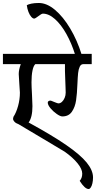

<svg xmlns="http://www.w3.org/2000/svg" viewBox="-22 -978 644 1286"><path d="M592.3 -617.2V-548.3H535.6Q520 -548.3 512 -531.2Q503.9 -514.2 501.2 -488.5Q498.5 -462.9 496.6 -416.5Q494.1 -349.1 487.5 -305.2Q481 -261.2 459.5 -229.7Q438 -198.2 395.5 -198.2Q381.8 -198.2 358.2 -214.6Q334.5 -231 316.2 -252.9Q297.9 -274.9 297.9 -291Q297.9 -296.9 303 -300.5Q308.1 -304.2 315.9 -304.2Q319.8 -304.2 337.4 -296.4Q346.7 -292.5 356.2 -289.1Q365.7 -285.6 369.6 -285.6Q381.8 -285.6 393.1 -295.9Q404.3 -306.2 411.1 -322.8Q418 -339.4 418 -357.4Q418 -367.2 417 -392.1Q416 -417 415.5 -432.6Q413.1 -480 413.1 -502V-548.3H214.4Q202.1 -537.1 195.6 -505.4Q189 -473.6 189 -426.8Q189 -401.9 192.4 -341.8Q195.3 -278.3 195.3 -267.1Q195.3 -191.4 169.4 -157.2H170.4Q327.6 -71.3 421.9 -6.3Q516.1 58.6 558.6 110.8Q601.1 163.1 601.1 210.4Q601.1 231.9 596.9 249.8Q592.8 267.6 585.9 277.8Q579.1 288.1 571.8 288.1Q546.4 288.1 511.7 233.4Q528.8 214.8 528.8 184.6Q528.8 154.8 497.8 116.2Q466.8 77.6 412.1 38.6Q364.7 10.7 302.7 -26.9Q182.1 -99.6 102.5 -146Q84.5 -152.3 75 -162.4Q65.4 -172.4 65.4 -182.6Q65.4 -184.6 66.7 -189Q67.9 -193.4 67.9 -195.3Q86.4 -222.7 98.9 -267.6Q111.3 -312.5 111.3 -357.4Q111.3 -367.7 107.4 -416.5Q103.5 -467.3 103.5 -481.9Q103.5 -510.7 117.2 -548.3H-2.4V-617.2ZM238.3 -958Q291.5 -958 346.4 -911.9Q401.4 -865.7 448.2 -787.1Q495.1 -708.5 524.4 -613.8H480.5Q457.5 -688 422.6 -750.5Q387.7 -813 346.4 -849.9Q305.2 -886.7 265.1 -886.7Q256.3 -886.7 233.4 -868.7Q225.6 -862.8 218.3 -858.2Q210.9 -853.5 207 -853.5Q197.8 -853.5 187.3 -865.5Q176.8 -877.4 168.7 -897.9Q160.6 -918.5 157.7 -942.4H156.2Q167 -949.2 188 -953.6Q209 -958 238.3 -958Z"/></svg>

Font: Dekko
Style: Regular
Weight: 400
Designer: Multiple
Foundry: Sorkin Type
Version: Version 2.001